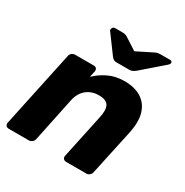

<svg xmlns="http://www.w3.org/2000/svg" viewBox="-172 -888 986 1026"><g transform="rotate(30 321.5 -375.0)"><path d="M22 0Q11 0 5 -7.5Q-1 -15 1 -25L101 -495Q103 -506 112 -513Q121 -520 132 -520H247Q258 -520 263.5 -513Q269 -506 267 -495L259 -457Q290 -488 333.5 -509Q377 -530 432 -530Q495 -530 536 -504Q577 -478 592 -428Q607 -378 591 -304L531 -25Q529 -15 520.5 -7.5Q512 0 502 0H376Q365 0 359 -7.5Q353 -15 355 -25L413 -298Q424 -347 410.5 -371.5Q397 -396 351 -396Q306 -396 275 -370.5Q244 -345 234 -298L177 -25Q175 -15 166 -7.5Q157 0 147 0ZM343 -595Q334 -595 327 -598.5Q320 -602 312 -612L231 -722Q226 -728 228 -735Q229 -742 234 -746Q239 -750 246 -750H289Q298 -750 305.5 -748.5Q313 -747 320 -743L396 -694L494 -743Q502 -747 510 -748.5Q518 -750 526 -750H585Q599 -750 598 -736Q596 -729 589 -723L461 -612Q449 -602 440.5 -598.5Q432 -595 422 -595Z"/></g></svg>

Font: Rubik
Style: Bold Italic
Weight: 700
Italic angle: -12°
Designer: Hubert and Fischer
Foundry: Hubert and Fischer
Version: Version 2.300;gftools[0.9.30]